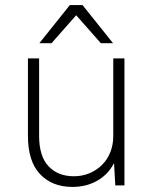

<svg xmlns="http://www.w3.org/2000/svg" viewBox="-20 -730 605 756"><path d="M265 6Q185 6 137.5 -44.5Q90 -95 90 -195V-500H134V-195Q134 -115 171 -75.5Q208 -36 271 -36Q304 -36 332.5 -48Q361 -60 382 -81Q403 -102 414.5 -131Q426 -160 426 -195V-500H470V0H434L429 -88Q406 -43 363 -18.5Q320 6 265 6ZM280 -670 183 -560H135L255 -710H305L425 -560H377Z"/></svg>

Font: PT Root UI Web Light
Style: Regular
Weight: 300
Designer: Vitaly Kuzmin
Foundry: ParaType Ltd.
Version: Version 1.000W